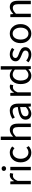

<svg xmlns="http://www.w3.org/2000/svg" viewBox="2097 -2933 849 5083"><g transform="rotate(-90 2521.5 -391.5)"><path d="M184 0V-543H259L267 -444H270Q332 -557 424 -557Q460 -557 482 -545L465 -465Q442 -474 412 -474Q323 -474 275 -349V0Z M555 0V-543H646V0ZM556 -672Q538 -688 538 -714Q538 -740 556 -757Q572 -773 601 -773Q630 -773 646 -757Q664 -740 664 -714Q664 -688 646 -672Q627 -655 601 -655Q575 -655 556 -672Z M839 -62Q765 -139 765 -271Q765 -403 844 -482Q917 -557 1027 -557Q1113 -557 1186 -493L1139 -432Q1086 -481 1030 -481Q956 -481 908 -423Q860 -364 860 -271Q860 -178 907 -120Q953 -63 1028 -63Q1097 -63 1156 -117L1195 -56Q1120 13 1020 13Q910 13 839 -62Z M1356 0V-796H1447V-578L1444 -466Q1535 -557 1624 -557Q1790 -557 1790 -344V0H1699V-332Q1699 -408 1675 -443Q1650 -477 1596 -477Q1530 -477 1447 -394V0Z M1940 -27Q1895 -69 1895 -141Q1895 -229 1975 -277Q2057 -325 2229 -344Q2229 -481 2117 -481Q2075 -481 2028 -463Q1994 -450 1954 -423L1918 -486Q1965 -516 2011 -534Q2074 -557 2132 -557Q2320 -557 2320 -334V0H2245L2237 -65H2234Q2139 13 2054 13Q1983 13 1940 -27ZM2229 -132V-284Q2095 -267 2038 -234Q1984 -202 1984 -147Q1984 -60 2080 -60Q2148 -60 2229 -132Z M2527 0V-543H2602L2610 -444H2613Q2675 -557 2767 -557Q2803 -557 2825 -545L2808 -465Q2785 -474 2755 -474Q2666 -474 2618 -349V0Z M2898 -61Q2837 -137 2837 -271Q2837 -398 2908 -480Q2976 -557 3072 -557Q3149 -557 3225 -493L3220 -587V-796H3311V0H3237L3228 -64H3226Q3146 13 3061 13Q2958 13 2898 -61ZM3220 -138V-423Q3155 -480 3088 -480Q3021 -480 2977 -423Q2931 -365 2931 -272Q2931 -174 2970 -118Q3009 -63 3081 -63Q3153 -63 3220 -138Z M3413 -62 3458 -122Q3537 -58 3619 -58Q3672 -58 3700 -83Q3726 -106 3726 -143Q3726 -180 3687 -207Q3669 -218 3647 -228Q3632 -236 3602 -246Q3527 -275 3493 -301Q3440 -342 3440 -403Q3440 -470 3489 -512Q3541 -557 3627 -557Q3717 -557 3796 -496L3752 -437Q3688 -485 3627 -485Q3580 -485 3552 -462Q3528 -441 3528 -407Q3528 -373 3565 -349Q3577 -342 3604 -330L3625 -322L3648 -313L3678 -302L3707 -289Q3742 -273 3761 -258Q3814 -216 3814 -148Q3814 -78 3763 -35Q3709 13 3616 13Q3505 13 3413 -62Z M3997 -62Q3921 -141 3921 -271Q3921 -403 3997 -482Q4067 -557 4173 -557Q4279 -557 4349 -482Q4425 -403 4425 -271Q4425 -141 4349 -62Q4279 13 4173 13Q4067 13 3997 -62ZM4287 -120Q4331 -178 4331 -271Q4331 -364 4287 -423Q4244 -481 4173 -481Q4102 -481 4059 -423Q4016 -365 4016 -271Q4016 -176 4059 -120Q4103 -63 4173 -63Q4243 -63 4287 -120Z M4609 0V-543H4684L4692 -465H4695Q4790 -557 4877 -557Q5043 -557 5043 -344V0H4952V-332Q4952 -408 4928 -443Q4903 -477 4849 -477Q4783 -477 4700 -394V0Z"/></g></svg>

Font: Source Han Sans Regular
Style: Regular
Weight: 400
Designer: Ryoko NISHIZUKA  (kana & ideographs); Paul D. Hunt (Latin, Greek & Cyrillic); Wenlong ZHANG  (bopomofo); Sandoll Communi
Foundry: Adobe Systems Incorporated
Version: Version 1.00 January 18, 2024, initial release